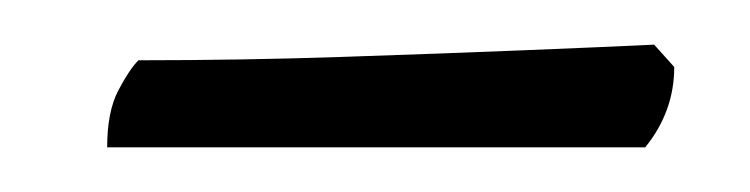

<svg xmlns="http://www.w3.org/2000/svg" viewBox="-20 -336 336 86"><path d="M28 -270Q28 -286 33 -295.5Q38 -305 42 -309Q88 -309 133 -310.5Q178 -312 215 -313.5Q252 -315 273 -316L282 -306Q282 -286 269 -270Z"/></svg>

Font: Texturina 72pt 72pt Thin
Style: Italic
Weight: 100
Italic angle: -11°
Designer: Guillermo Torres Carreño
Foundry: Omnibus-Type
Version: Version 1.002; ttfautohint (v1.8.3)